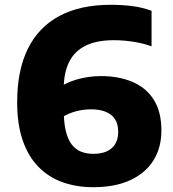

<svg xmlns="http://www.w3.org/2000/svg" viewBox="-20 -770 722 800"><path d="M369 10Q298 10 239.5 -11.2Q181 -32.5 139 -76Q97 -119.5 74.2 -186.2Q51.5 -253 51.5 -344Q51.5 -476.5 96.2 -567Q141 -657.5 228 -703.8Q315 -750 441 -750Q489.5 -750 531.8 -744.5Q574 -739 611.5 -725V-577Q575.5 -590 534.8 -596.2Q494 -602.5 453.5 -602.5Q382 -602.5 335.8 -579.2Q289.5 -556 267.5 -510.8Q245.5 -465.5 245.5 -400V-314.5Q245.5 -261 254 -225Q262.5 -189 278.8 -168Q295 -147 317.8 -138Q340.5 -129 369.5 -129Q401 -129 424 -139Q447 -149 459.8 -169.5Q472.5 -190 472.5 -221Q472.5 -253.5 458.8 -274Q445 -294.5 419.8 -304.5Q394.5 -314.5 360 -314.5Q334.5 -314.5 309 -309.2Q283.5 -304 260 -293Q236.5 -282 216 -265V-396Q246.5 -423 297 -438Q347.5 -453 400.5 -453Q474 -453 531 -429.2Q588 -405.5 620.2 -355.2Q652.5 -305 652.5 -226Q652.5 -154.5 619.2 -101.5Q586 -48.5 522.5 -19.2Q459 10 369 10Z"/></svg>

Font: Encode Sans SC SemiExpanded ExtraBold
Style: Regular
Weight: 800
Width: 6
Designer: Multiple Designers
Foundry: Impallari Type
Version: Version 3.002